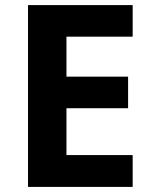

<svg xmlns="http://www.w3.org/2000/svg" viewBox="-20 -734 600 754"><path d="M501 0H90V-714H501V-590H241V-433H483V-309H241V-125H501Z"/></svg>

Font: Noto IKEA Simplified Chinese
Style: Bold
Weight: 700
Designer: Monotype Design Team
Foundry: Monotype Imaging Inc.
Version: Version 1.100